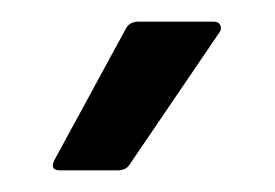

<svg xmlns="http://www.w3.org/2000/svg" viewBox="-20 -715 256 179"><path d="M36.1 -556.2Q25.9 -556.2 30.8 -565.9L97.2 -688Q100.6 -694.8 108.9 -694.8H179.2Q184.1 -694.8 185.5 -691.2Q187 -687.5 184.1 -684.1L101.1 -562Q97.7 -556.2 89.8 -556.2Z"/></svg>

Font: Sofia Sans
Style: Regular
Weight: 400
Designer: Botio Nikoltchev, Ani Petrova
Foundry: lettersoup
Version: Version 4.100